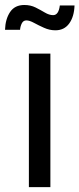

<svg xmlns="http://www.w3.org/2000/svg" viewBox="-41 -765 324 785"><path d="M77.1 0V-545.9H165V0ZM185.5 -641.1Q161.6 -641.1 138.9 -651.4Q116.2 -661.6 97.9 -671.6Q79.6 -681.6 66.9 -681.6Q54.2 -681.6 48.1 -669.4Q42 -657.2 41 -643.1H-20.5Q-19 -687 0.2 -715.8Q19.5 -744.6 58.6 -744.6Q84 -744.6 104.5 -734.4Q125 -724.1 142.6 -713.6Q160.2 -703.1 176.3 -703.1Q198.7 -703.1 203.6 -742.7H263.7Q262.2 -696.8 241.9 -668.9Q221.7 -641.1 185.5 -641.1Z"/></svg>

Font: Inter
Style: Regular
Weight: 400
Designer: Rasmus Andersson
Foundry: rsms
Version: Version 4.001;git-9221beed3